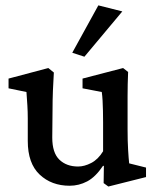

<svg xmlns="http://www.w3.org/2000/svg" viewBox="-20 -681 581 712"><path d="M459 -75.2 521.5 -59.6V-24.4L381.8 10.7L364.3 -2L365.2 -65.4L362.3 -66.4Q334 -24.4 303.2 -8.3Q272.5 7.8 238.3 7.8Q170.9 7.8 127 -33.7Q83 -75.2 83 -158.2V-242.2Q83 -265.6 81.5 -290Q80.1 -314.5 78.1 -339.8L11.7 -353.5V-389.6L159.2 -428.7L179.7 -412.1Q177.7 -382.8 176.3 -346.2Q174.8 -309.6 174.8 -270.5L173.8 -170.9Q173.8 -114.3 200.2 -88.9Q226.6 -63.5 269.5 -63.5Q293 -63.5 318.4 -76.7Q343.8 -89.8 362.3 -120.1V-228.5Q362.3 -250 361.8 -270Q361.3 -290 360.4 -308.1Q359.4 -326.2 357.4 -339.8L286.1 -353.5V-389.6L436.5 -428.7L455.1 -414.1Q454.1 -389.6 453.6 -368.2Q453.1 -346.7 453.1 -323.7Q453.1 -300.8 453.1 -273.4V-201.2Q453.1 -157.2 455.1 -125Q457 -92.8 459 -75.2ZM293 -470.7 248 -485.4 344.7 -661.1 433.6 -638.7Z"/></svg>

Font: Crimson Pro Medium
Style: Regular
Weight: 500
Designer: Jacques Le Bailly
Foundry: Baron von Fonthausen
Version: Version 1.003